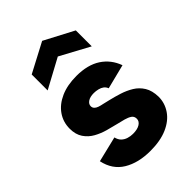

<svg xmlns="http://www.w3.org/2000/svg" viewBox="-223 -838 936 936"><g transform="rotate(-45 245.5 -369.5)"><path d="M166 -164Q171 -144 182.5 -133Q194 -122 210 -117Q226 -112 243 -112Q274 -112 291 -123Q308 -134 308 -151Q308 -168 295.5 -176.5Q283 -185 263 -190.5Q243 -196 221 -201Q196 -207 165 -215.5Q134 -224 106 -239.5Q78 -255 60 -281.5Q42 -308 42 -348Q42 -394 67 -430Q92 -466 138 -486.5Q184 -507 247 -507Q324 -507 373 -475Q422 -443 443 -385L316 -353Q311 -366 301 -373.5Q291 -381 276.5 -384.5Q262 -388 248 -388Q222 -388 207 -378Q192 -368 192 -353Q192 -343 198.5 -336Q205 -329 216.5 -325Q228 -321 243.5 -318Q259 -315 277 -310Q307 -303 338.5 -293Q370 -283 397 -266.5Q424 -250 441 -222.5Q458 -195 459 -152Q459 -108 434 -71.5Q409 -35 361 -14Q313 7 244 7Q161 7 105 -27Q49 -61 34 -132ZM402 -556 250 -638 98 -556V-666L250 -746L402 -666Z"/></g></svg>

Font: Albert Sans ExtraBold
Style: Regular
Weight: 800
Designer: Andreas Rasmussen
Foundry: a.Foundry
Version: Version 1.025